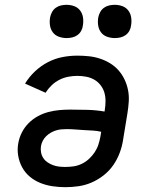

<svg xmlns="http://www.w3.org/2000/svg" viewBox="-20 -769 640 797"><path d="M251 8Q224 8 197.5 4Q171 0 147.5 -9.5Q124 -19 104.5 -35Q85 -51 72.5 -73.5Q60 -96 55.5 -122.5Q51 -149 56 -175Q60 -198 71 -219.5Q82 -241 99 -258Q116 -275 137 -286.5Q158 -298 181 -304Q204 -310 226.5 -312Q249 -314 272 -314Q308 -314 343.5 -313Q379 -312 414 -306L415 -313Q418 -331 418 -350Q418 -369 413 -385.5Q408 -402 397 -416Q386 -430 371 -438.5Q356 -447 338 -450.5Q320 -454 301 -454Q283 -454 264 -450.5Q245 -447 227 -438Q209 -429 194.5 -415Q180 -401 169 -384L84 -422Q101 -450 125.5 -473Q150 -496 179 -511Q208 -526 239 -532Q270 -538 301 -538Q325 -538 349 -535.5Q373 -533 395.5 -525.5Q418 -518 437.5 -506Q457 -494 472 -477Q487 -460 497 -439Q507 -418 511.5 -395Q516 -372 514.5 -347.5Q513 -323 509 -299L491 -189Q487 -162 477 -135Q467 -108 450.5 -84Q434 -60 410.5 -41.5Q387 -23 360.5 -11.5Q334 0 306 4Q278 8 251 8ZM251 -76Q268 -76 285.5 -78.5Q303 -81 319.5 -89Q336 -97 349.5 -109.5Q363 -122 373 -137Q383 -152 388.5 -169Q394 -186 397 -203L400 -222Q383 -226 365 -227Q347 -228 329 -229Q311 -230 293 -231.5Q275 -233 257 -233Q246 -233 234.5 -232Q223 -231 212 -227.5Q201 -224 190.5 -218Q180 -212 171.5 -203.5Q163 -195 157.5 -184.5Q152 -174 150 -162Q148 -149 150.5 -136Q153 -123 160 -112.5Q167 -102 177.5 -95Q188 -88 200 -83.5Q212 -79 225 -77.5Q238 -76 251 -76ZM456 -611Q440 -611 424.5 -616.5Q409 -622 399.5 -634.5Q390 -647 387.5 -663.5Q385 -680 388 -697Q390 -708 396 -719Q402 -730 412 -737Q422 -744 433.5 -746.5Q445 -749 456 -749Q473 -749 488 -743.5Q503 -738 512.5 -725.5Q522 -713 524.5 -696.5Q527 -680 524 -663Q523 -652 517 -641Q511 -630 501 -623Q491 -616 479.5 -613.5Q468 -611 456 -611ZM256 -611Q240 -611 224.5 -616.5Q209 -622 199.5 -634.5Q190 -647 187.5 -663.5Q185 -680 188 -697Q190 -708 196 -719Q202 -730 212 -737Q222 -744 233.5 -746.5Q245 -749 256 -749Q273 -749 288 -743.5Q303 -738 312.5 -725.5Q322 -713 324.5 -696.5Q327 -680 324 -663Q323 -652 317 -641Q311 -630 301 -623Q291 -616 279.5 -613.5Q268 -611 256 -611Z"/></svg>

Font: Iosevka Slab Medium Extended
Style: Italic
Weight: 500
Width: 7
Italic angle: -9°
Monospace: yes
Designer: Belleve Invis
Foundry: Belleve Invis
Version: Version 11.1.0; ttfautohint (v1.8.3)